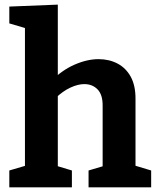

<svg xmlns="http://www.w3.org/2000/svg" viewBox="-20 -798 678 818"><path d="M19.7 0V-71.7L103.3 -96.3L86.3 -75.7V-696.3L103.3 -673.7L19.7 -698.3V-770L226.3 -778.3V-443.3L195 -449.7Q243 -498.7 297 -522.3Q351 -546 400 -546Q444.7 -546 480.7 -527.2Q516.7 -508.3 537.2 -470.7Q557.7 -433 557.3 -376V-75.7L544.3 -95.7L624 -71.7V0H357.3V-71.7L433.7 -94.3L417.3 -73V-345.7Q418 -394 396 -416.8Q374 -439.7 339 -439.7Q312.3 -439.7 280 -424.8Q247.7 -410 216.3 -379.7L226.3 -401.3V-73L213.3 -93.7L286.3 -71.7V0Z"/></svg>

Font: Bitter Thin
Style: Regular
Weight: 100
Designer: Sol Matas, and Bitter project Authors
Foundry: Sol Matas
Version: Version 2.002